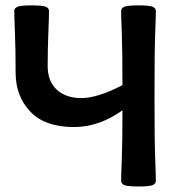

<svg xmlns="http://www.w3.org/2000/svg" viewBox="-20 -674 659 702"><path d="M486.3 7.8Q444.3 7.8 433.6 2.4Q422.9 -2.9 422.9 -12.7Q422.9 -33.2 425.3 -93.8Q427.7 -154.3 427.7 -270.5Q341.8 -209.5 250.5 -209.5Q144 -209.5 90.6 -266.1Q37.1 -322.8 37.1 -408.2Q37.1 -490.2 34.7 -551.8Q32.2 -613.3 32.2 -633.8Q32.2 -643.6 43 -648.9Q53.7 -654.3 95.7 -654.3Q138.2 -654.3 148.7 -648.9Q159.2 -643.6 159.2 -633.8Q159.2 -613.3 156.7 -551.8Q154.3 -490.2 154.3 -432.6Q154.3 -377 187.5 -346.2Q220.7 -315.4 277.8 -315.4Q336.9 -315.4 427.7 -362.8Q427.7 -490.2 425.3 -551.8Q422.9 -613.3 422.9 -633.8Q422.9 -643.6 433.6 -648.9Q444.3 -654.3 486.3 -654.3Q528.8 -654.3 539.3 -648.9Q549.8 -643.6 549.8 -633.8Q549.8 -613.3 547.4 -551.8Q544.9 -490.2 544.9 -323.2Q544.9 -156.2 547.4 -94.7Q549.8 -33.2 549.8 -12.7Q549.8 -2.9 539.3 2.4Q528.8 7.8 486.3 7.8Z"/></svg>

Font: Bainsley
Style: Bold
Weight: 700
Designer: Paul James MIller
Foundry: High-Logic / Made with FontCreator
Version: Version 1.411;March 28, 2021;FontCreator 13.0.0.2683 64-bit